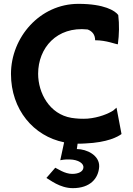

<svg xmlns="http://www.w3.org/2000/svg" viewBox="-20 -735 690 997"><path d="M387 -715C187 -715 37 -541 37 -351C37 -166 154 -28 313 4L293 97C299 96 315 92 342 93C387 94 417 114 413 137C410 157 386 168 355 168C316 168 279 141 267 136L221 189C237 197 290 242 358 242C448 242 491 192 495 131C498 72 431 39 379 39L383 11C396 11 409 11 422 10C539 5 592 -25 611 -39L585 -176C581 -172 575 -167 568 -161C543 -145 494 -124 435 -119C405 -117 377 -119 351 -123C237 -142 178 -252 178 -352C178 -486 275 -599 435 -582C459 -573 474 -555 474 -526C533 -526 581 -505 592 -505C599 -556 600 -608 594 -657C578 -679 522 -715 387 -715Z"/></svg>

Font: Bluebird
Style: Regular
Weight: 400
Designer: Jasper
Foundry: Cannot Into Space Fonts
Version: Version 0.98